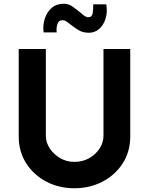

<svg xmlns="http://www.w3.org/2000/svg" viewBox="-20 -998 796 1026"><path d="M225 -272Q225 -237 246 -205Q267 -173 301.5 -153Q336 -133 377 -133Q422 -133 457 -153Q492 -173 512.5 -205Q533 -237 533 -272V-736H676V-269Q676 -188 636 -125.5Q596 -63 528 -27.5Q460 8 377 8Q295 8 227.5 -27.5Q160 -63 120 -125.5Q80 -188 80 -269V-736H225ZM456 -823Q422 -823 399 -837.5Q376 -852 357 -867Q346 -876 335.5 -883Q325 -890 313 -890Q293 -890 286.5 -868.5Q280 -847 283 -825H213Q208 -864 219.5 -899Q231 -934 256.5 -956Q282 -978 321 -978Q346 -978 366 -964Q386 -950 403 -936Q417 -924 429 -915Q441 -906 453 -906Q472 -906 475.5 -928.5Q479 -951 478 -975H548Q555 -932 544 -897.5Q533 -863 509.5 -843Q486 -823 456 -823Z"/></svg>

Font: Reem Kufi
Style: Bold
Weight: 700
Designer: Khaled Hosny
Version: Version 1.001